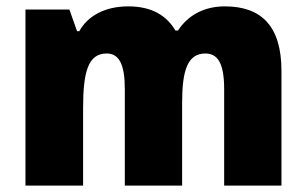

<svg xmlns="http://www.w3.org/2000/svg" viewBox="-20 -583 963 603"><path d="M686 -563C621 -563 570 -535 539 -487H531C504 -533 458 -563 383 -563C308 -563 255 -532 229 -485H222L198 -553H60V0H241V-244C241 -358 257 -415 315 -415C354 -415 372 -381 372 -303V0H552V-260C552 -362 569 -415 625 -415C664 -415 684 -384 684 -303V0H864V-360C864 -500 802 -563 686 -563Z"/></svg>

Font: Noto Sans Telugu SemiCondensed Black
Style: Regular
Weight: 900
Width: 4
Designer: Jelle Bosma - Monotype Design Team
Foundry: Monotype Imaging Inc.
Version: Version 2.005